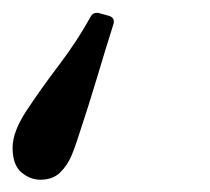

<svg xmlns="http://www.w3.org/2000/svg" viewBox="-47 -132 334 305"><path d="M97 -105.5Q101.5 -113.5 111 -111L125.5 -107Q136.5 -104 133 -93Q120 -52 107 -8.2Q94 35.5 76.5 88Q73 99.5 66.8 114.8Q60.5 130 48.8 141.8Q37 153.5 17 153.5Q1 153.5 -13 141.8Q-27 130 -27 102.5Q-27 77.5 -5 44Q17 10.5 46.2 -28Q75.5 -66.5 97 -105.5Z"/></svg>

Font: Besley
Style: Italic
Weight: 400
Italic angle: -13°
Designer: Owen Earl
Foundry: indestructible type*
Version: Version 4.000; ttfautohint (v1.8.4.7-5d5b)